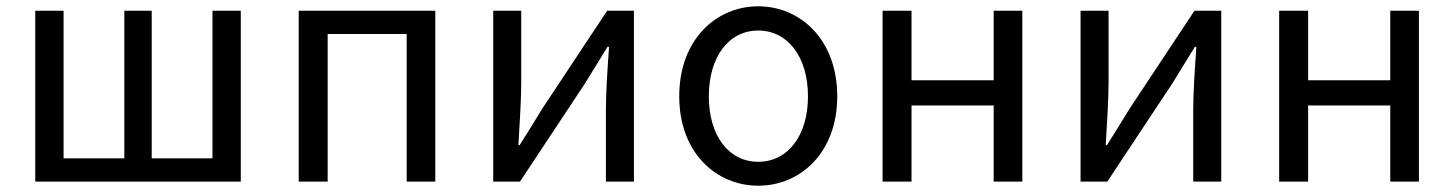

<svg xmlns="http://www.w3.org/2000/svg" viewBox="-20 -577 4621 610"><path d="M92 0H745V-543H655V-74H462V-543H375V-74H182V-543H92Z M929 0H1021V-469H1272V0H1363V-543H929Z M1547 0H1632L1838 -311C1858 -344 1889 -394 1910 -428H1915C1910 -357 1905 -285 1905 -227V0H1994V-543H1909L1703 -232C1683 -199 1652 -149 1631 -116H1627C1631 -186 1636 -259 1636 -316V-543H1547Z M2389 13C2522 13 2640 -91 2640 -271C2640 -452 2522 -557 2389 -557C2256 -557 2138 -452 2138 -271C2138 -91 2256 13 2389 13ZM2389 -63C2295 -63 2232 -146 2232 -271C2232 -396 2295 -480 2389 -480C2483 -480 2547 -396 2547 -271C2547 -146 2483 -63 2389 -63Z M2784 0H2876V-242H3137V0H3228V-543H3137V-322H2876V-543H2784Z M3413 0H3498L3704 -311C3724 -344 3755 -394 3776 -428H3781C3776 -357 3771 -285 3771 -227V0H3860V-543H3775L3569 -232C3549 -199 3518 -149 3497 -116H3493C3497 -186 3502 -259 3502 -316V-543H3413Z M4044 0H4136V-242H4397V0H4488V-543H4397V-322H4136V-543H4044Z"/></svg>

Font: ChiuKong Gothic CL
Style: Regular
Weight: 400
Designer: Ryoko NISHIZUKA 西塚涼子 (kana, bopomofo & ideographs); Paul D. Hunt (Latin, Greek & Cyrillic); Sandoll Communications 산돌커뮤니
Foundry: Adobe
Version: Version 1.300